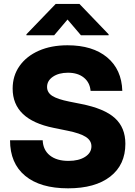

<svg xmlns="http://www.w3.org/2000/svg" viewBox="-20 -977 711 1008"><path d="M337.4 11.7Q191.4 11.7 112.1 -54Q32.7 -119.6 32.7 -240.7H204.1Q206.1 -189.5 241.9 -160.9Q277.8 -132.3 339.4 -132.3Q393.6 -132.3 426.8 -153.6Q460 -174.8 460 -209Q460 -239.3 430.4 -258.3Q400.9 -277.3 335.9 -290.5L261.7 -305.7Q46.4 -349.1 46.4 -511.7Q46.4 -579.6 82.8 -630.9Q119.1 -682.1 183.8 -710.7Q248.5 -739.3 334.5 -739.3Q466.3 -739.3 542.5 -675.8Q618.7 -612.3 622.1 -500H455.6Q451.7 -544.4 419.9 -569.8Q388.2 -595.2 336.9 -595.2Q288.6 -595.2 257.8 -574.2Q227.1 -553.2 227.1 -520.5Q227.1 -491.2 254.4 -473.6Q281.7 -456.1 343.3 -443.8L406.2 -431.2Q527.8 -407.2 583 -357.2Q638.2 -307.1 638.2 -222.2Q638.2 -111.8 558.8 -50Q479.5 11.7 337.4 11.7ZM404.8 -792 334.5 -874.5 264.6 -792H118.7V-796.9L272.5 -956.5H397L550.3 -796.9V-792Z"/></svg>

Font: Inter Display Extra Bold
Style: Regular
Weight: 800
Designer: Rasmus Andersson
Foundry: rsms
Version: Version 4.000;git-4fc901f